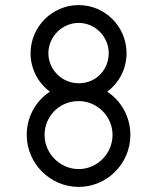

<svg xmlns="http://www.w3.org/2000/svg" viewBox="-20 -734 617 754"><path d="M85 -204C85 -92 177 0 289 0C401 0 492 -92 492 -204C492 -275 456 -338 401 -374C447 -408 477 -463 477 -525C477 -629 393 -714 289 -714C185 -714 100 -629 100 -525C100 -463 130 -408 176 -374C120 -337 85 -275 85 -204ZM155 -204C155 -274.6 210.1 -337 289 -337C362 -337 422 -277 422 -204C422 -131 362 -70 289 -70C216 -70 155 -131 155 -204ZM170 -525C170 -590 224 -644 289 -644C354 -644 407 -590 407 -525C407 -462.7 359.6 -407 289 -407C224 -407 170 -460 170 -525Z"/></svg>

Font: Noto Sans Duployan
Style: Regular
Weight: 400
Designer: David Corbett
Foundry: David Corbett
Version: Version 3.002